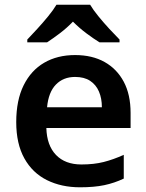

<svg xmlns="http://www.w3.org/2000/svg" viewBox="-20 -786 621 816"><path d="M299 -552Q372 -552 424.5 -522.5Q477 -493 506 -438.5Q535 -384 535 -306V-242H177Q179 -168 218 -127.5Q257 -87 326 -87Q379 -87 420.5 -97.5Q462 -108 506 -128V-27Q466 -8 423 1Q380 10 320 10Q241 10 179.5 -20.5Q118 -51 83.5 -113Q49 -175 49 -267Q49 -360 80.5 -423.5Q112 -487 168 -519.5Q224 -552 299 -552ZM299 -459Q249 -459 217.5 -426.5Q186 -394 180 -330H413Q413 -368 400.5 -397Q388 -426 363 -442.5Q338 -459 299 -459ZM363 -766Q376 -744 398.5 -716.5Q421 -689 445 -663Q469 -637 488 -618V-606H403Q377 -622 347 -644.5Q317 -667 290 -694Q264 -667 235 -645Q206 -623 180 -606H96V-618Q115 -638 138.5 -663.5Q162 -689 184.5 -716.5Q207 -744 220 -766Z"/></svg>

Font: Noto Sans Armenian SemiBold
Style: Regular
Weight: 600
Designer: Monotype Design Team
Foundry: Monotype Imaging Inc.
Version: Version 2.007